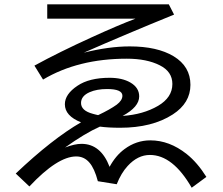

<svg xmlns="http://www.w3.org/2000/svg" viewBox="-20 -813 1039 893"><path d="M199.7 -793H765.1L789.6 -745.1Q564 -653.3 369.6 -567.9Q485.8 -597.2 583.5 -597.2Q711.4 -597.2 787.6 -551.3Q865.7 -503.9 865.7 -418.5Q865.7 -334 783.7 -280.8Q688 -218.8 538.6 -218.8Q483.9 -218.8 444.8 -224.1Q375.5 -193.4 282.7 -127Q327.6 -144 358.9 -144Q448.7 -144 489.7 -37.1Q518.1 -89.4 559.1 -119.6Q613.8 -160.2 679.2 -160.2Q768.1 -160.2 848.1 -96.7Q897.9 -57.1 939.9 9.8L871.6 60.1Q783.7 -92.3 677.2 -92.3Q620.6 -92.3 573.7 -41Q543.5 -8.3 522.9 43.9L435.1 29.8Q419.4 -29.8 396 -56.6Q371.6 -85.4 334.5 -85.4Q247.6 -85.4 116.7 54.2L53.2 -5.9Q223.1 -167 356.9 -244.1Q281.7 -273.9 281.7 -328.1Q281.7 -375 340.3 -414.1Q395 -451.2 489.7 -451.2Q548.3 -451.2 586.4 -429.2Q627.4 -405.3 627.4 -364.7Q627.4 -315.4 550.3 -273.9Q646 -280.3 715.3 -320.8Q781.7 -359.9 781.7 -422.4Q781.7 -480 723.1 -509.3Q662.6 -540 569.8 -540Q343.3 -540 180.2 -442.9L140.1 -507.8Q255.4 -570.8 407.7 -640.1Q530.8 -696.3 609.9 -726.1H199.7ZM437 -277.8Q491.7 -303.7 522.9 -326.2Q549.3 -346.2 549.3 -367.7Q549.3 -398.9 478 -398.9Q430.2 -398.9 397 -384.3Q356.9 -366.7 356.9 -334Q356.9 -298.3 411.6 -283.7Q422.4 -280.8 422.4 -280.8Q432.1 -277.8 435.1 -277.8Z"/></svg>

Font: UDEV Gothic 35
Style: Regular
Weight: 400
Version: v2.1.0; ttfautohint (v1.8.4.7-5d5b-dirty) -l 6 -r 45 -G 200 